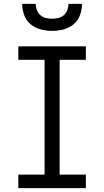

<svg xmlns="http://www.w3.org/2000/svg" viewBox="-20 -975 540 995"><path d="M75 0V-70H211V-665H75V-735H425V-665H289V-70H425V0ZM250 -815Q220 -815 191 -822.5Q162 -830 139 -849Q116 -868 105.5 -896.5Q95 -925 95 -955H165Q165 -939 171 -923Q177 -907 189 -896.5Q201 -886 217.5 -882Q234 -878 250 -878Q266 -878 282.5 -882Q299 -886 311 -896.5Q323 -907 329 -923Q335 -939 335 -955H405Q405 -925 394.5 -896.5Q384 -868 361 -849Q338 -830 309 -822.5Q280 -815 250 -815Z"/></svg>

Font: HulyMono
Style: Regular
Weight: 400
Monospace: yes
Designer: Belleve Invis
Foundry: Belleve Invis
Version: Version 33.2.5; ttfautohint (v1.8.4)